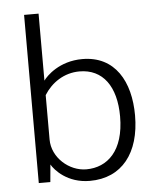

<svg xmlns="http://www.w3.org/2000/svg" viewBox="-53 -789 693 845"><g transform="rotate(-5 293.0 -366.5)"><path d="M310 10C452 10 533 -94 533 -260C533 -409 468 -527 323 -527C221 -527 163 -467 149 -447V-743H85V0H136L143 -77C157 -52 211 10 310 10ZM299 -42C224 -42 149 -106 149 -187V-383C182 -436 238 -474 306 -474C409 -474 467 -394 467 -261C467 -109 392 -42 299 -42Z"/></g></svg>

Font: United Sans ExtraLight
Style: Regular
Weight: 200
Designer: Pablo Impallari, Rodrigo Fuenzalida (Modified by Dan O. Williams)
Version: Version 1.000;PS 001.000;hotconv 1.0.88;makeotf.lib2.5.64775